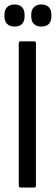

<svg xmlns="http://www.w3.org/2000/svg" viewBox="-35 -840 250 860"><path d="M57 0Q49 0 49 -10V-645Q49 -655 57 -655H119Q126 -655 126 -645V-10Q126 0 119 0ZM30 -721Q9 -721 -3 -732.5Q-15 -744 -15 -766V-775Q-15 -796 -3 -808Q9 -820 30 -820Q52 -820 63.5 -808Q75 -796 75 -775V-766Q75 -744 63.5 -732.5Q52 -721 30 -721ZM150 -721Q129 -721 117 -732.5Q105 -744 105 -766V-775Q105 -796 117 -808Q129 -820 150 -820Q172 -820 183.5 -808Q195 -796 195 -775V-766Q195 -744 183.5 -732.5Q172 -721 150 -721Z"/></svg>

Font: Sofia Sans Extra Condensed Medium
Style: Regular
Weight: 500
Version: Version 4.100